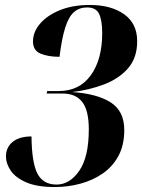

<svg xmlns="http://www.w3.org/2000/svg" viewBox="-20 -744 573 774"><path d="M201 10Q129 10 85.5 -9Q42 -28 23 -56.5Q4 -85 4 -113Q4 -150 31 -172Q58 -194 107 -194Q108 -88 131 -44Q154 0 208 0Q261 0 299.5 -55.5Q338 -111 338 -223Q338 -299 311.5 -333Q285 -367 232 -367H168L170 -377H217Q300 -377 346 -440.5Q392 -504 392 -611Q392 -662 379.5 -688Q367 -714 331 -714Q300 -714 278.5 -695.5Q257 -677 243 -633Q229 -589 220 -515Q173 -515 143 -528Q113 -541 113 -577Q113 -615 141.5 -648.5Q170 -682 221.5 -703Q273 -724 342 -724Q428 -724 480.5 -686.5Q533 -649 533 -578Q533 -511 496.5 -469Q460 -427 400 -404Q340 -381 271 -373Q372 -366 426.5 -331Q481 -296 481 -220Q481 -159 457.5 -115.5Q434 -72 394 -44.5Q354 -17 304 -3.5Q254 10 201 10Z"/></svg>

Font: Noto Serif Display SemiCondensed
Style: Bold Italic
Weight: 700
Width: 4
Italic angle: -12°
Designer: Monotype Design Team
Foundry: Monotype Imaging Inc.
Version: Version 2.009